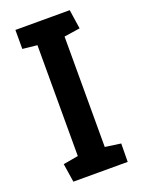

<svg xmlns="http://www.w3.org/2000/svg" viewBox="-134 -754 606 817"><g transform="rotate(-20 169.5 -345.5)"><path d="M53 0 40 -84 108 -96V-598L42 -605V-691H288L301 -604L229 -593V-93L300 -83L299 0Z"/></g></svg>

Font: Kreon Light SemiBold
Style: Regular
Weight: 600
Version: Version 2.002